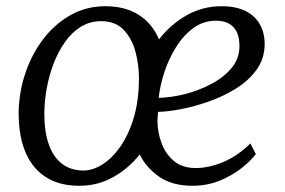

<svg xmlns="http://www.w3.org/2000/svg" viewBox="-20 -587 916 617"><path d="M784.5 -126 802 -92Q788 -72.5 758.5 -48.5Q729 -24.5 688 -7.2Q647 10 598.5 10Q533.5 10 492 -18.8Q450.5 -47.5 429 -90.5Q392.5 -45 343.2 -17.5Q294 10 235 10Q172.5 10 129.5 -16.5Q86.5 -43 64 -93Q41.5 -143 40 -214Q39 -281 59 -344.2Q79 -407.5 116.2 -457.8Q153.5 -508 205 -537.5Q256.5 -567 318.5 -567Q382 -567 425.5 -539.5Q469 -512 491 -460.5Q528.5 -509 580 -538Q631.5 -567 692 -567Q739 -567 769.8 -551.2Q800.5 -535.5 815.5 -508Q830.5 -480.5 830.5 -446Q830.5 -399.5 805.2 -364Q780 -328.5 739.2 -303Q698.5 -277.5 651.5 -261Q604.5 -244.5 561.2 -236.2Q518 -228 488 -227.5Q487.5 -221 486.8 -213.8Q486 -206.5 486 -199.5Q486 -164 498.5 -128.8Q511 -93.5 538.2 -70.2Q565.5 -47 609 -47Q650.5 -47 696.8 -66Q743 -85 784.5 -126ZM305 -519Q269 -519 239.8 -501Q210.5 -483 188.8 -452Q167 -421 152.2 -382.5Q137.5 -344 130 -302Q122.5 -260 122.5 -220.5Q122.5 -163.5 136.8 -123Q151 -82.5 179.2 -60.8Q207.5 -39 248.5 -39Q277.5 -39 308.5 -58.2Q339.5 -77.5 366.2 -115.2Q393 -153 409.8 -208.5Q426.5 -264 426.5 -337Q426.5 -378 415.5 -420Q404.5 -462 378 -490.5Q351.5 -519 305 -519ZM674 -520.5Q633.5 -520.5 601.2 -496.8Q569 -473 545.5 -435.2Q522 -397.5 508 -354.5Q494 -311.5 490 -272.5Q530.5 -273.5 575.5 -285Q620.5 -296.5 660.2 -317.8Q700 -339 724.8 -369.2Q749.5 -399.5 749.5 -438.5Q749.5 -479.5 730 -500Q710.5 -520.5 674 -520.5Z"/></svg>

Font: Merriweather 7pt Light
Style: Italic
Weight: 300
Italic angle: -7.8°
Designer: Eben Sorkin
Foundry: Eben Sorkin
Version: Version 2.200;gftools[0.9.31]